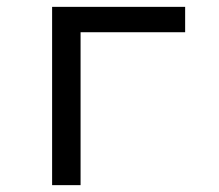

<svg xmlns="http://www.w3.org/2000/svg" viewBox="-20 -540 640 560"><path d="M132 0V-520H520V-446H215V0Z"/></svg>

Font: Iosevka Custom Extended
Style: Regular
Weight: 400
Width: 7
Monospace: yes
Designer: Belleve Invis
Foundry: Belleve Invis
Version: Version 11.2.4; ttfautohint (v1.8.4)